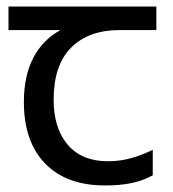

<svg xmlns="http://www.w3.org/2000/svg" viewBox="-20 -557 530 587"><path d="M301 10Q183 10 118 -57Q53 -124 53 -245Q53 -325 82 -380.5Q111 -436 165 -465H6V-537H458V-465H345Q251 -465 197.5 -411.5Q144 -358 144 -252Q144 -165 187 -114.5Q230 -64 310 -64Q347 -64 381 -73.5Q415 -83 447 -99V-21Q418 -5 383 2.5Q348 10 301 10Z"/></svg>

Font: hexuguzrati05
Style: Book
Weight: 400
Designer: Jelle Bosma - Monotype Design Team, Universal Thirst
Foundry: Monotype Imaging Inc.
Version: Version 2.106